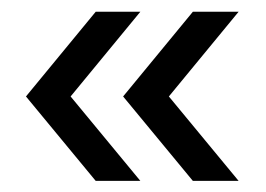

<svg xmlns="http://www.w3.org/2000/svg" viewBox="-20 -388 460 332"><path d="M145.5 -75.2H222.7L102.1 -221.2L222.7 -367.7H145.5L24.9 -221.2ZM313.5 -75.2H392.6L272 -221.2L392.6 -367.7H313.5L192.9 -221.2Z"/></svg>

Font: Now SemiBold
Style: Regular
Weight: 600
Designer: Alfredo Marco Pradil
Foundry: Alfredo Marco Pradil
Version: Version 1.200;hotconv 1.0.109;makeotfexe 2.5.65596